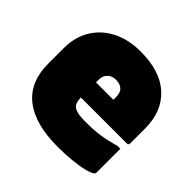

<svg xmlns="http://www.w3.org/2000/svg" viewBox="-149 -724 898 898"><g transform="rotate(45 300.0 -275.0)"><path d="M302 -570Q431 -570 500.5 -506Q570 -442 570 -329V-231Q570 -220 559 -220H255Q255 -206 258 -193.5Q261 -181 269 -173Q278 -164 298 -159Q318 -154 364 -155Q409 -155 448.5 -161Q488 -167 535 -181H555V-23Q555 -18 552 -15Q542 -5 510.5 3Q479 11 435 15.5Q391 20 341 20Q191 20 113 -41.5Q35 -103 35 -223V-327Q35 -399 67.5 -453.5Q100 -508 160 -539Q220 -570 302 -570ZM313 -395Q287 -395 271 -379.5Q255 -364 255 -339V-320H370V-335Q370 -352 366.5 -362.5Q363 -373 356 -380Q341 -395 313 -395Z"/></g></svg>

Font: Recursive Sn Lnr St XBk
Style: Regular
Weight: 1000
Version: Version 1.079;hotconv 1.0.112;makeotfexe 2.5.65598; ttfautoh